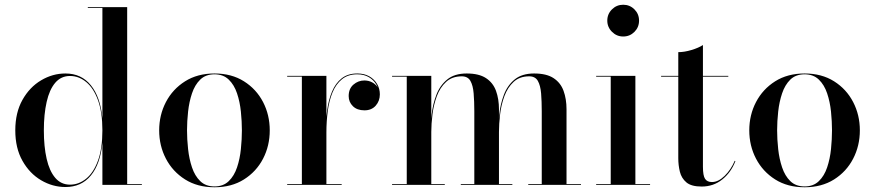

<svg xmlns="http://www.w3.org/2000/svg" viewBox="-20 -780 3692 810"><path d="M256 9Q202 9 153.5 -19.5Q105 -48 74.8 -101.5Q44.5 -155 44.5 -230Q44.5 -305 74.8 -358.8Q105 -412.5 153.5 -441.2Q202 -470 256 -470Q323 -470 363.2 -420.5Q403.5 -371 412 -281V-746.5H350.5V-750H516.5V-3.5H578.5V0H412V-178.5Q403.5 -88.5 363.5 -39.8Q323.5 9 256 9ZM275.5 -1Q312.5 -1 343.8 -26.5Q375 -52 393.5 -102.8Q412 -153.5 412 -230Q412 -306 393.5 -357Q375 -408 343.8 -433.8Q312.5 -459.5 275.5 -459.5Q237.5 -459.5 213 -430.8Q188.5 -402 176.8 -350Q165 -298 165 -230Q165 -161.5 176.8 -110Q188.5 -58.5 213 -29.8Q237.5 -1 275.5 -1Z M885 10Q813 10 760.8 -23Q708.5 -56 680 -110.5Q651.5 -165 651.5 -230Q651.5 -295 680 -349.5Q708.5 -404 760.8 -437Q813 -470 885 -470Q957 -470 1009.2 -437Q1061.5 -404 1089.8 -349.5Q1118 -295 1118 -230Q1118 -165 1089.8 -110.5Q1061.5 -56 1009.2 -23Q957 10 885 10ZM885 6.5Q922 6.5 945 -15.8Q968 -38 980 -73.8Q992 -109.5 996.2 -151Q1000.5 -192.5 1000.5 -230Q1000.5 -268 996.2 -309.2Q992 -350.5 980 -386.2Q968 -422 945 -444.2Q922 -466.5 885 -466.5Q847.5 -466.5 824.8 -444.2Q802 -422 790 -386.2Q778 -350.5 773.5 -309.2Q769 -268 769 -230Q769 -192.5 773.5 -151Q778 -109.5 790 -73.8Q802 -38 824.8 -15.8Q847.5 6.5 885 6.5Z M1354 -221.5Q1354 -269.5 1360 -314Q1366 -358.5 1380.8 -393.8Q1395.5 -429 1421.5 -449.5Q1447.5 -470 1487.5 -470Q1517 -470 1538.2 -457.8Q1559.5 -445.5 1571 -425.5Q1582.5 -405.5 1582.5 -382Q1582.5 -354 1565 -334.2Q1547.5 -314.5 1517.5 -314.5Q1486.5 -314.5 1468.8 -332Q1451 -349.5 1451 -374.5Q1451 -406 1471.2 -423.2Q1491.5 -440.5 1517 -440.5Q1535.5 -440.5 1550.2 -432.5Q1565 -424.5 1573.5 -411.2Q1582 -398 1582 -382H1578.5Q1578.5 -404.5 1567.5 -423.5Q1556.5 -442.5 1536 -454.5Q1515.5 -466.5 1487 -466.5Q1448.5 -466.5 1423 -446Q1397.5 -425.5 1383 -390.5Q1368.5 -355.5 1362.8 -311.8Q1357 -268 1357 -221.5ZM1357 -460V-3.5H1421.5V0H1191.5V-3.5H1253.5V-456.5H1191.5V-460Z M1799.5 -460V-3.5H1856.5V0H1634V-3.5H1696V-456.5H1634V-460ZM2085 -319V-3.5H2141.5V0H1924V-3.5H1981V-310.5Q1981 -352.5 1978.2 -386Q1975.5 -419.5 1964.5 -438.8Q1953.5 -458 1928 -458Q1887.5 -458 1862 -434.5Q1836.5 -411 1823 -374.5Q1809.5 -338 1804.5 -297.8Q1799.5 -257.5 1799.5 -223.5L1796.5 -219.5Q1796.5 -255 1801.2 -298Q1806 -341 1821 -380.2Q1836 -419.5 1866.8 -444.8Q1897.5 -470 1949 -470Q2000.5 -470 2030.2 -450.5Q2060 -431 2072.5 -396.8Q2085 -362.5 2085 -319ZM2370 -319V-3.5H2431V0H2208.5V-3.5H2265.5V-310.5Q2265.5 -352.5 2262.8 -386Q2260 -419.5 2249 -438.8Q2238 -458 2212.5 -458Q2172 -458 2146.8 -434.5Q2121.5 -411 2108 -374.5Q2094.5 -338 2089.8 -297.8Q2085 -257.5 2085 -223.5L2082 -219.5Q2082 -255 2086.5 -298Q2091 -341 2105.8 -380.2Q2120.5 -419.5 2151.2 -444.8Q2182 -470 2233.5 -470Q2285.5 -470 2315.2 -450.5Q2345 -431 2357.5 -396.8Q2370 -362.5 2370 -319Z M2609 -626Q2581.5 -626 2561.8 -645.8Q2542 -665.5 2542 -693Q2542 -721 2561.8 -740.5Q2581.5 -760 2609 -760Q2637 -760 2656.5 -740.5Q2676 -721 2676 -693Q2676 -665 2656.5 -645.5Q2637 -626 2609 -626ZM2660.5 -460V-3.5H2722.5V0H2495V-3.5H2556.5V-456.5H2495V-460Z M2940 7Q2896.5 7 2875.8 -10.5Q2855 -28 2848.2 -55.5Q2841.5 -83 2841.5 -112.5V-560Q2867 -560 2897 -569Q2927 -578 2945.5 -590V-76.5Q2945.5 -39 2954.5 -25.5Q2963.5 -12 2983.5 -12Q3010.5 -12 3037.2 -38.2Q3064 -64.5 3079.5 -101.5L3082.5 -100.5Q3064.5 -53 3027.2 -23Q2990 7 2940 7ZM2769 -456.5V-460H3052.5V-456.5Z M3374.5 10Q3302.5 10 3250.2 -23Q3198 -56 3169.5 -110.5Q3141 -165 3141 -230Q3141 -295 3169.5 -349.5Q3198 -404 3250.2 -437Q3302.5 -470 3374.5 -470Q3446.5 -470 3498.8 -437Q3551 -404 3579.2 -349.5Q3607.5 -295 3607.5 -230Q3607.5 -165 3579.2 -110.5Q3551 -56 3498.8 -23Q3446.5 10 3374.5 10ZM3374.5 6.5Q3411.5 6.5 3434.5 -15.8Q3457.5 -38 3469.5 -73.8Q3481.5 -109.5 3485.8 -151Q3490 -192.5 3490 -230Q3490 -268 3485.8 -309.2Q3481.5 -350.5 3469.5 -386.2Q3457.5 -422 3434.5 -444.2Q3411.5 -466.5 3374.5 -466.5Q3337 -466.5 3314.2 -444.2Q3291.5 -422 3279.5 -386.2Q3267.5 -350.5 3263 -309.2Q3258.5 -268 3258.5 -230Q3258.5 -192.5 3263 -151Q3267.5 -109.5 3279.5 -73.8Q3291.5 -38 3314.2 -15.8Q3337 6.5 3374.5 6.5Z"/></svg>

Font: Bodoni Moda 48pt Medium
Style: Regular
Weight: 500
Designer: Owen Earl
Foundry: indestructible type
Version: Version 2.005